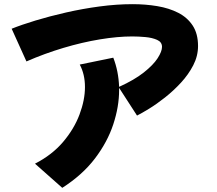

<svg xmlns="http://www.w3.org/2000/svg" viewBox="-20 -823 1040 922"><path d="M279 79 148 -37Q230 -79 283 -141.5Q336 -204 362 -273.5Q388 -343 388 -405Q388 -466 363 -513L524 -546Q549 -482 552 -406Q625 -439 670.5 -475Q716 -511 737 -543.5Q758 -576 758 -598Q758 -621 734.5 -631.5Q711 -642 678 -645Q645 -648 615 -648Q545 -648 460 -634Q375 -620 284.5 -593Q194 -566 107 -528L36 -685Q83 -704 150.5 -724.5Q218 -745 297 -763Q376 -781 458 -792Q540 -803 617 -803Q679 -803 735.5 -793.5Q792 -784 836 -761.5Q880 -739 905.5 -700Q931 -661 931 -602Q931 -554 908 -509.5Q885 -465 849 -426Q813 -387 772.5 -355Q732 -323 696 -301Q660 -279 638 -268L552 -401V-390Q552 -311 524 -226Q496 -141 436 -62Q376 17 279 79Z"/></svg>

Font: Mochiy Pop One
Style: Regular
Weight: 400
Designer: FONTDASU
Foundry: FONTDASU / Google Inc. / Adobe
Version: Version 2.000